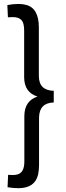

<svg xmlns="http://www.w3.org/2000/svg" viewBox="-20 -777 336 982"><path d="M17.6 -751 20.5 -688.5Q29.3 -689.5 45.9 -689.5Q92.8 -689.5 100.6 -651.4Q103.5 -638.7 103.5 -621.1V-380.9Q104.5 -303.7 171.9 -283.2Q105.5 -261.7 104.5 -184.6V49.8Q104.5 105.5 69.3 115.2Q58.6 118.2 44.9 118.2Q28.3 118.2 21.5 117.2L18.6 180.7Q49.8 185.5 74.2 185.5Q158.2 185.5 174.8 116.2Q179.7 93.8 179.7 65.4V-176.8Q181.6 -251 254.9 -252.9V-312.5Q178.7 -314.5 178.7 -388.7V-636.7Q178.7 -735.4 113.3 -752Q96.7 -756.8 74.2 -756.8Q45.9 -756.8 17.6 -751Z"/></svg>

Font: Yaldevi Colombo Medium
Style: Regular
Weight: 500
Designer: Sol Matas, Denzil Rajitha, Kosala Senevirathne and Pathum Egodawatta
Foundry: Mooniak
Version: Version 1.020 ; ttfautohint (v1.6)